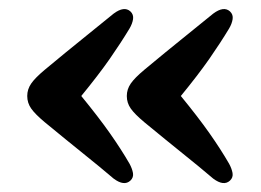

<svg xmlns="http://www.w3.org/2000/svg" viewBox="-20 -452 584 430"><path d="M41 -237Q41 -252 49.8 -264.8Q58.5 -277.5 80 -295.5Q130.5 -337.5 167 -366.8Q203.5 -396 234.5 -421.5Q258 -439 272 -426.5Q279.5 -419.5 278 -409.2Q276.5 -399 270 -388Q251 -356.5 225.8 -320.2Q200.5 -284 162 -237Q200.5 -190 226 -153.8Q251.5 -117.5 270 -85.5Q276 -74.5 277.8 -64.5Q279.5 -54.5 272 -47.5Q258 -34.5 234.5 -52Q204 -78 167.5 -107.2Q131 -136.5 80 -178.5Q58.5 -196.5 49.8 -209Q41 -221.5 41 -237ZM264 -237Q264 -252 272.8 -264.8Q281.5 -277.5 303 -295.5Q353.5 -337.5 390 -366.8Q426.5 -396 457.5 -421.5Q481 -439 495 -426.5Q502.5 -419.5 501 -409.2Q499.5 -399 493 -388Q474 -356.5 448.8 -320.2Q423.5 -284 385 -237Q423.5 -190 449 -153.8Q474.5 -117.5 493 -85.5Q499 -74.5 500.8 -64.5Q502.5 -54.5 495 -47.5Q481 -34.5 457.5 -52Q427 -78 390.5 -107.2Q354 -136.5 303 -178.5Q281.5 -196.5 272.8 -209Q264 -221.5 264 -237Z"/></svg>

Font: Fraunces 72pt SuperSoft SemiBold
Style: Regular
Weight: 600
Version: Version 1.000;[b76b70a41]